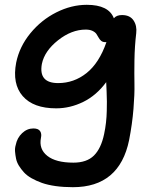

<svg xmlns="http://www.w3.org/2000/svg" viewBox="-20 -528 663 806"><path d="M286.1 257.8Q247.1 257.8 213.9 253.2Q180.7 248.5 156.5 240Q132.3 231.4 112.5 220.2Q92.8 209 80.6 195.6Q68.4 182.1 59.3 167.5Q50.3 152.8 47.4 137.9Q44.4 123 43.2 108.6Q42 94.2 45.9 81.1Q51.8 50.8 72.8 31Q93.8 11.2 120.1 11.2Q140.6 11.2 148.2 22.2Q155.8 33.2 151.9 50.8Q142.6 97.7 178.5 126.2Q214.4 154.8 288.1 154.8Q344.2 154.8 374.3 125Q404.3 95.2 417 35.2Q422.4 9.8 425 -13.9Q427.7 -37.6 428.2 -62Q428.7 -86.4 428.7 -101.6Q428.7 -116.7 427.5 -144.5Q426.3 -172.4 425.8 -183.1Q384.8 -127.4 329.6 -100.3Q274.4 -73.2 215.8 -73.2Q120.1 -73.2 75.4 -124.5Q30.8 -175.8 47.9 -265.1Q61.5 -332 107.4 -388.2Q153.3 -444.3 216.6 -476.1Q279.8 -507.8 344.2 -507.8Q436.5 -507.8 458 -451.2Q468.8 -464.8 492.2 -464.8Q525.4 -464.8 540.5 -442.4Q555.7 -419.9 551.8 -388.2Q545.4 -334.5 544.4 -275.9Q543.5 -217.3 544.4 -175.3Q545.4 -133.3 540.3 -70.6Q535.2 -7.8 522 60.1Q481.4 257.8 286.1 257.8ZM155.8 -259.8Q141.1 -179.2 224.1 -179.2Q290.5 -179.2 343.5 -221.4Q396.5 -263.7 426.8 -351.1H421.9Q411.6 -351.1 405 -356.4Q398.4 -361.8 394.3 -369.6Q390.1 -377.4 384.8 -385.3Q379.4 -393.1 368.2 -398.4Q356.9 -403.8 339.8 -403.8Q280.3 -403.8 223.6 -358.9Q167 -314 155.8 -259.8Z"/></svg>

Font: Shantell Sans Normal
Style: Italic
Weight: 500
Italic angle: -11.31°
Designer: Stephen Nixon, Anya Danilova, Shantell Martin
Foundry: Arrow Type
Version: Version 1.006;[559af2be0]